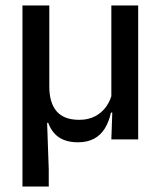

<svg xmlns="http://www.w3.org/2000/svg" viewBox="-20 -509 586 701"><path d="M386.5 -489H484.5V0H386.5L390.5 -114.5L386.5 -120.5ZM160 -489V-192.5Q160 -164 166.5 -141.5Q173 -119 186.2 -103.2Q199.5 -87.5 220.2 -79.5Q241 -71.5 269.5 -71.5Q302.5 -71.5 327.2 -84.5Q352 -97.5 367.8 -119.8Q383.5 -142 389.5 -169.5L405.5 -98H385Q378 -65 363 -40.5Q348 -16 323.8 -2.8Q299.5 10.5 264.5 10.5Q235.5 10.5 214.2 2.2Q193 -6 178.8 -21.8Q164.5 -37.5 156 -60.5H152L158 109.5V172H62V-489Z"/></svg>

Font: Anek Kannada Medium Medium
Style: Regular
Weight: 500
Version: Version 1.003